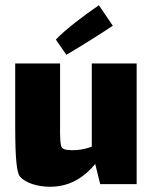

<svg xmlns="http://www.w3.org/2000/svg" viewBox="-20 -702 582 732"><path d="M410 -604 357 -682C301 -644 226 -587 193 -551L233 -493C288 -525 381 -584 410 -604ZM330 -460V-143C312 -136 291 -131 272 -130C250 -128 222 -130 216 -139C208 -150 209 -198 209 -220V-460H38V-218C38 -95 44 -43 56 -29C78 -3 126 10 171 10C240 10 296 -20 343 -77L362 0H501V-460Z"/></svg>

Font: FilmFarsi_V5 Display
Style: Regular
Weight: 400
Designer: Borna Izadpanah
Foundry: Borna Izadpanah
Version: Version 1.000;PS 001.000;hotconv 1.0.88;makeotf.lib2.5.64775